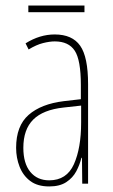

<svg xmlns="http://www.w3.org/2000/svg" viewBox="-20 -661 406 691"><path d="M177 -537Q240 -537 268.5 -496.5Q297 -456 297 -358V0H276L275 -93H273Q267 -68 254.5 -44.5Q242 -21 218.5 -5.5Q195 10 157 10Q115 10 89 -9.5Q63 -29 50.5 -61Q38 -93 38 -129Q38 -208 83 -247.5Q128 -287 210 -297L271 -304V-355Q271 -445 249 -478.5Q227 -512 177 -512Q159 -512 135 -506Q111 -500 83 -483L72 -505Q123 -537 177 -537ZM209 -274Q135 -266 99.5 -230.5Q64 -195 64 -129Q64 -73 89 -42.5Q114 -12 157 -12Q220 -12 246 -70Q272 -128 272 -220V-281ZM284 -641V-617H82V-641Z"/></svg>

Font: Noto Sans Gujarati UI ExtraCondensed Thin
Style: Regular
Weight: 100
Width: 2
Designer: Jelle Bosma - Monotype Design Team, Universal Thirst
Foundry: Monotype Imaging Inc.
Version: Version 2.106; ttfautohint (v1.8.4.7-5d5b)